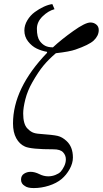

<svg xmlns="http://www.w3.org/2000/svg" viewBox="-20 -745 513 958"><path d="M44.9 -128.9Q44.9 -304.7 214.8 -481.4V-486.3Q187 -491.2 162.8 -502.9Q138.7 -514.6 120.1 -538.3Q101.6 -562 101.6 -592.8Q101.6 -619.1 116.5 -643.8Q131.3 -668.5 153.6 -684.8Q175.8 -701.2 199 -711.7Q222.2 -722.2 241.2 -724.6L252 -699.2Q220.7 -690.9 192.4 -663.3Q164.1 -635.7 164.1 -601.6Q164.1 -560.1 178.7 -540Q190.9 -523.9 205.8 -516.4Q220.7 -508.8 244.1 -508.8Q286.1 -547.9 345.7 -590.3Q405.3 -632.8 431.2 -632.8Q447.8 -632.8 460.2 -622.8Q472.7 -612.8 472.7 -595.2Q472.7 -566.4 447.3 -542.5Q423.8 -521 356.4 -497.6Q327.6 -487.3 258.8 -479.5Q223.1 -449.2 197.3 -418.2Q171.4 -387.2 141.1 -334Q117.2 -292 106.4 -249.3Q95.7 -206.5 95.7 -178.7Q95.7 -127.4 115.2 -105.5Q127.9 -91.8 141.1 -85.2Q154.3 -78.6 177.7 -77.1Q244.6 -72.3 267.6 -66.9Q290.5 -61.5 311.5 -42Q343.8 -12.7 343.8 41Q343.8 69.3 327.4 98.9Q311 128.4 287.1 148.4Q261.7 169.4 224.1 181.4Q186.5 193.4 148.4 193.4Q117.2 193.4 103.5 182.6Q85 171.9 85 151.4Q85 131.3 99.9 121.8Q114.7 112.3 132.8 112.3Q153.3 112.3 176.8 124Q198.2 134.8 220.7 134.8Q238.8 134.8 255.9 128.2Q272.9 121.6 282.2 112.3Q292 101.6 300.3 84.5Q308.6 67.4 308.6 49.8Q308.6 29.8 294.7 14.9Q280.8 0 247.1 0Q134.8 0 104.5 -13.7Q77.1 -25.9 61 -55.4Q44.9 -85 44.9 -128.9Z"/></svg>

Font: Theano Modern
Style: Regular
Weight: 400
Designer: Alexey Kryukov
Version: Version 2.00